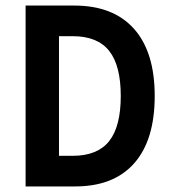

<svg xmlns="http://www.w3.org/2000/svg" viewBox="-20 -670 620 690"><path d="M72 0V-650H247Q387 -650 461.5 -566.5Q536 -483 536 -325Q536 -167 462.5 -83.5Q389 0 250 0ZM192 -110H241Q330 -110 372 -162.5Q414 -215 414 -325Q414 -435 372 -487.5Q330 -540 241 -540H192Z"/></svg>

Font: Sometype Mono
Style: Bold
Weight: 700
Monospace: yes
Designer: Ryoichi Tsunekawa
Foundry: Dharma Type
Version: Version 1.000; ttfautohint (v1.8.3)